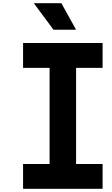

<svg xmlns="http://www.w3.org/2000/svg" viewBox="-20 -1187 707 1207"><path d="M458.3 -1000H316.4L192.7 -1166.7H365.9ZM625 -916.7V-760.4H458.3V-156.2H625V0H125V-156.2H291.7V-760.4H125V-916.7Z"/></svg>

Font: TypoPRO Monoid
Style: Bold
Weight: 700
Width: 4
Monospace: yes
Designer: Andreas Larsen (@larsenwork)
Version: Version 0.61